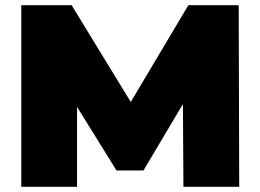

<svg xmlns="http://www.w3.org/2000/svg" viewBox="-20 -720 1003 740"><path d="M62 0V-700H256L484 -327L706 -700H900L902 0H687L685 -319L533 -63H429L277 -308V0Z"/></svg>

Font: Montserrat Black
Style: Regular
Weight: 900
Designer: Julieta Ulanovsky
Foundry: Julieta Ulanovsky
Version: Version 9.000; ttfautohint (v1.8.4.7-5d5b)